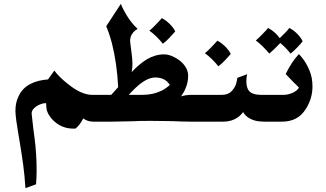

<svg xmlns="http://www.w3.org/2000/svg" viewBox="-20 -631 1691 996"><path d="M518 0H464Q433 0 412 -17Q391 23 371 36Q297 40 248 -15Q223 -45 221 -69.5Q219 -94 219 -96Q194 -96 168 -79Q144 -62 144 -43Q144 -39 153 38Q159 82 159 83Q170 166 170 253Q170 291 167 325L112 345Q108 282 100.5 225.5Q93 169 80 92Q77 75 73 50Q69 25 64 -9Q60 -41 60 -56Q60 -99 76 -131Q96 -175 139 -196Q175 -215 229 -219L262 -265Q273 -249 292 -230.5Q311 -212 328 -199Q400 -139 458 -139H518Z M1082 -139V0H962L914 -1Q874 -3 847 -3Q821 -4 761 -4Q699 -4 667 -2L564 0H508Q483 0 467.5 -12.5Q452 -25 445.5 -41Q439 -57 439 -69Q439 -91 455.5 -115Q472 -139 508 -139H557L593 -179Q587 -301 561 -405Q552 -439 543 -464Q534 -489 531 -495L607 -611Q617 -584 640 -547Q663 -510 694 -481Q691 -480 681.5 -473Q672 -466 663.5 -452Q655 -438 655 -418Q655 -413 657 -399Q665 -339 666 -324Q667 -314 667 -298Q667 -276 663 -257Q702 -299 743 -324Q786 -349 832 -349Q850 -349 871 -340.5Q892 -332 911 -318Q956 -282 956 -238Q956 -182 919 -131Q944 -139 974 -139ZM861 -190Q838 -229 785 -229Q740 -229 683 -175Q667 -160 648 -139H720Q772 -139 815 -159Q837 -169 861 -190ZM889 -468Q879 -456 859.5 -435.5Q840 -415 825 -404Q791 -446 755 -472Q768 -482 788 -503Q808 -524 820 -537Q842 -525 861 -506Q880 -487 889 -468Z M1177 -351Q1167 -339 1147.5 -318.5Q1128 -298 1113 -287Q1079 -329 1043 -355Q1056 -365 1076 -386Q1096 -407 1108 -420Q1130 -408 1149 -389Q1168 -370 1177 -351Z M1258 -209Q1258 -176 1272 -159Q1290 -139 1333 -139H1407V0H1347Q1298 0 1265 -23Q1249 -35 1241 -50Q1239 -46 1232 -38.5Q1225 -31 1215 -23Q1182 0 1140 0H1072Q1043 0 1022.5 -20.5Q1002 -41 1002 -71Q1002 -104 1025.5 -121.5Q1049 -139 1072 -139H1132Q1164 -139 1182 -158.5Q1200 -178 1205.5 -199Q1211 -220 1211 -227L1262 -246Q1261 -243 1259.5 -232.5Q1258 -222 1258 -209Z M1550 -417Q1543 -407 1523 -386Q1503 -365 1487 -353Q1466 -381 1434 -408Q1401 -373 1377 -353Q1339 -398 1307 -421Q1320 -432 1342 -454.5Q1364 -477 1371 -486Q1408 -466 1431 -433Q1469 -469 1481 -486Q1504 -474 1522.5 -455Q1541 -436 1550 -417Z M1601 -182Q1601 -120 1566 -65Q1525 0 1444 0H1397Q1368 0 1347.5 -20.5Q1327 -41 1327 -70Q1327 -101 1348.5 -120Q1370 -139 1397 -139H1452Q1474 -139 1497 -149Q1520 -159 1531 -176Q1518 -191 1503 -204L1462 -247Q1480 -283 1495 -305.5Q1510 -328 1530 -350Q1530 -353 1549.5 -328.5Q1569 -304 1585 -266.5Q1601 -229 1601 -182Z"/></svg>

Font: Mirza
Style: Bold
Weight: 700
Designer: Arabic design by Kourosh Beigpour, Latin design by Eduardo Tunni, engineering by Lasse Fister
Version: Version 1.0010g